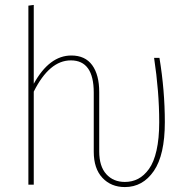

<svg xmlns="http://www.w3.org/2000/svg" viewBox="-20 -756 773 786"><path d="M632.8 -519Q654.8 -385.3 654.8 -255.9Q654.8 -121.6 609.6 -55.9Q564.5 9.8 491.2 9.8Q434.6 9.8 399.2 -28.1Q363.8 -65.9 363.8 -134.8V-377Q363.8 -508.8 270 -508.8Q182.1 -508.8 118.2 -380.9V0H96.2V-732.9L118.2 -735.8V-413.1Q182.1 -528.8 272 -528.8Q328.6 -528.8 357.4 -489.3Q386.2 -449.7 386.2 -378.9V-136.2Q386.2 -75.2 415 -43.2Q443.8 -11.2 491.2 -11.2Q521 -11.2 545.4 -23.9Q569.8 -36.6 589.8 -64.2Q609.9 -91.8 620.8 -140.4Q631.8 -189 631.8 -255.9Q631.8 -380.4 610.8 -519Z"/></svg>

Font: Fira Sans Compressed Thin
Style: Regular
Weight: 100
Width: 1
Designer: Carrois Corporate & Edenspiekermann AG
Foundry: Carrois Corporate GbR & Edenspiekermann AG
Version: Version 4.203;PS 004.203;hotconv 1.0.88;makeotf.lib2.5.64775